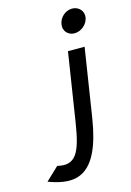

<svg xmlns="http://www.w3.org/2000/svg" viewBox="-228 -677 556 814"><g transform="rotate(-15 50.5 -270.0)"><path d="M-118 61C-1 105 97 92 135 -150L182 -451H109L62 -150C42 -23 18 26 -61 7ZM112 -569C107 -540 127 -517 156 -517C185 -517 213 -540 218 -569C223 -598 201 -621 172 -621C143 -621 117 -598 112 -569Z"/></g></svg>

Font: Charger Pro
Style: ExtObl
Weight: 400
Designer: Jasper
Foundry: Cannot Into Space Fonts
Version: Version 1.09